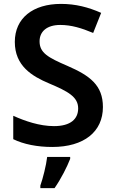

<svg xmlns="http://www.w3.org/2000/svg" viewBox="-20 -744 590 985"><path d="M508 -195C508 -307 441 -356 326 -406C226 -449 183 -473 183 -532C183 -582 220 -616 289 -616C346 -616 398 -600 458 -575L499 -678C433 -707 368 -724 293 -724C149 -724 56 -651 56 -529C56 -406 144 -353 232 -316C329 -275 381 -247 381 -188C381 -134 343 -97 257 -97C183 -97 108 -123 48 -150V-30C101 -4 171 10 248 10C411 10 508 -68 508 -195ZM340 71V61H222C217 104 200 172 187 208V221H260C294 172 324 112 340 71Z"/></svg>

Font: Noto Sans Myanmar SemiBold
Style: Regular
Weight: 600
Designer: Monotype Design Team
Foundry: Monotype Imaging Inc.
Version: Version 2.107